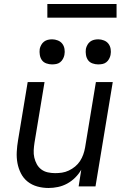

<svg xmlns="http://www.w3.org/2000/svg" viewBox="-20 -929 640 957"><path d="M222 8Q193 8 166 0.5Q139 -7 118 -23.5Q97 -40 84.5 -64.5Q72 -89 67 -116Q62 -143 63.5 -172Q65 -201 70 -230L118 -520H202L152 -218Q149 -199 148 -180Q147 -161 151 -143.5Q155 -126 163.5 -110.5Q172 -95 186 -84.5Q200 -74 218 -70Q236 -66 255 -66Q272 -66 289 -68.5Q306 -71 323 -79Q340 -87 354.5 -99Q369 -111 379 -126.5Q389 -142 395 -159Q401 -176 404 -193L458 -520H542L456 0H372L385 -83Q373 -62 355 -44Q337 -26 315 -14Q293 -2 269 3Q245 8 222 8ZM469 -608Q455 -608 441 -613Q427 -618 419 -629Q411 -640 408.5 -655Q406 -670 408 -685Q410 -695 415.5 -705Q421 -715 429.5 -721.5Q438 -728 448.5 -730.5Q459 -733 470 -733Q484 -733 498 -727.5Q512 -722 520.5 -711Q529 -700 531.5 -685Q534 -670 531 -655Q529 -645 523.5 -635Q518 -625 509.5 -618.5Q501 -612 490.5 -610Q480 -608 469 -608ZM239 -608Q225 -608 211 -613Q197 -618 189 -629Q181 -640 178.5 -655Q176 -670 178 -685Q180 -695 185.5 -705Q191 -715 199.5 -721.5Q208 -728 218.5 -730.5Q229 -733 240 -733Q254 -733 268 -727.5Q282 -722 290.5 -711Q299 -700 301.5 -685Q304 -670 301 -655Q299 -645 293.5 -635Q288 -625 279.5 -618.5Q271 -612 260.5 -610Q250 -608 239 -608ZM216 -841V-909H561V-841Z"/></svg>

Font: Iosevka Extended Oblique
Style: Regular
Weight: 400
Width: 7
Italic angle: -9°
Monospace: yes
Designer: Belleve Invis
Foundry: Belleve Invis
Version: Version 32.0.1; ttfautohint (v1.8.4)